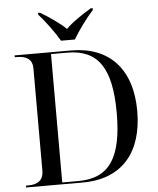

<svg xmlns="http://www.w3.org/2000/svg" viewBox="-61 -983 849 1034"><g transform="rotate(-5 363.5 -465.5)"><path d="M294 -771H369C395 -816 440 -878 479 -921V-931H469C431 -909 361 -863 332 -831C301 -863 232 -909 194 -931H184V-921C223 -878 268 -816 294 -771ZM38 0H344C561 0 670 -139 670 -358C670 -585 550 -714 344 -714H38V-704H51C105 -704 133 -681 133 -636V-82C133 -34 105 -10 51 -10H38ZM321 -10H234V-704H322C488 -704 559 -600 559 -358C559 -114 488 -10 321 -10Z"/></g></svg>

Font: Noto Serif Display
Style: Regular
Weight: 400
Designer: Monotype Design Team
Foundry: Monotype Imaging Inc.
Version: Version 2.009